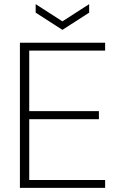

<svg xmlns="http://www.w3.org/2000/svg" viewBox="-20 -906 586 926"><path d="M76 0V-700H487V-662H121V-370H457V-331H121V-38H487V0ZM281 -762 152 -845V-886L281 -803L410 -886V-845Z"/></svg>

Font: DM Sans 20pt ExtraLight
Style: Regular
Weight: 250
Version: Version 4.004;gftools[0.9.30]